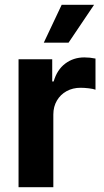

<svg xmlns="http://www.w3.org/2000/svg" viewBox="-20 -776 430 796"><path d="M56.9 -530.3H196.5V-438.2H202.4Q216.5 -486.9 250.5 -512.4Q284.5 -538 329.7 -538Q353 -538 375.9 -533.2V-404.1Q366.6 -407.7 348.2 -409.9Q329.8 -412.1 314 -412.1Q281.9 -412.1 256.3 -398.2Q230.7 -384.3 215.9 -359Q201.1 -333.8 201.1 -301.4V0H56.9ZM235.7 -756.1H370L264.3 -599.2H161.6Z"/></svg>

Font: WEMIX Pretendard Variable
Style: Regular
Weight: 400
Designer: Base glyphs from Inter by Rasmus Andersson; Hangeul glyphs from Noto Sans CJK(Source Han Sans) by Jang Soo-young and Kan
Foundry: Kil Hyung-jin
Version: Version 1.000;Glyphs 3.2 (3208)